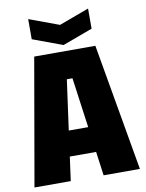

<svg xmlns="http://www.w3.org/2000/svg" viewBox="-97 -974 790 1042"><g transform="rotate(-10 297.5 -453.0)"><path d="M7 0 129 -700H466L588 0H388L370 -132H225L207 0ZM244 -272H351L313 -548H282ZM462 -906V-795L297 -734L132 -795V-906L297 -845Z"/></g></svg>

Font: Tektur SemiCondensed ExtraBold
Style: Regular
Weight: 800
Width: 4
Designer: Adam Jagosz
Foundry: Adam Jagosz
Version: Version 1.005;gftools[0.9.30]